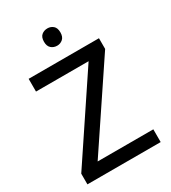

<svg xmlns="http://www.w3.org/2000/svg" viewBox="-218 -1026 1009 1135"><g transform="rotate(-30 286.5 -458.5)"><path d="M536 0H36V-73L406 -627H47V-714H527V-641L156 -87H536ZM292 -917Q314 -917 330.5 -903Q347 -889 347 -858Q347 -828 330.5 -813.5Q314 -799 292 -799Q268 -799 251.5 -813.5Q235 -828 235 -858Q235 -889 251.5 -903Q268 -917 292 -917Z"/></g></svg>

Font: Noto Sans Sundanese Medium
Style: Regular
Weight: 500
Version: Version 2.003